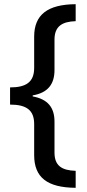

<svg xmlns="http://www.w3.org/2000/svg" viewBox="-20 -736 416 916"><path d="M341 160V79C274 77 240 54 240 -8V-156C240 -223 208 -263 136 -276V-281C207 -293 240 -333 240 -402V-547C240 -611 277 -633 341 -635V-716C206 -715 143 -665 143 -561V-412C143 -344 104 -319 28 -319V-237C107 -237 143 -210 143 -144V4C143 111 206 159 341 160Z"/></svg>

Font: Noto Sans Arabic UI SmCn Md
Style: Regular
Weight: 500
Width: 4
Designer: Monotype Design Team, Nadine Chahine and Nizar Qandah
Foundry: Monotype Imaging Inc.
Version: Version 2.010